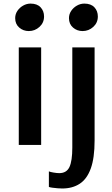

<svg xmlns="http://www.w3.org/2000/svg" viewBox="-20 -826 636 1094"><path d="M87 0V-556H214.5V0ZM144 -649Q112.5 -649 89.5 -669Q66.5 -689 66.5 -722.5Q66.5 -745.5 79.2 -764.2Q92 -783 112 -794.2Q132 -805.5 154 -805.5Q191.5 -805.5 211.2 -784.5Q231 -763.5 231 -732Q231 -696.5 205 -672.8Q179 -649 144 -649ZM258.5 239V150.5Q266 154 285 157.2Q304 160.5 317.5 160.5Q359.5 160.5 375.8 125.5Q392 90.5 392 15V-556H519V-25.5Q519 74.5 497.2 134.2Q475.5 194 434.2 221Q393 248 334.5 248Q325 248 308.8 246.8Q292.5 245.5 278 243.5Q263.5 241.5 258.5 239ZM450.5 -649Q419 -649 396 -669Q373 -689 373 -722.5Q373 -745.5 385.8 -764.2Q398.5 -783 418.5 -794.2Q438.5 -805.5 460.5 -805.5Q498 -805.5 517.8 -784.5Q537.5 -763.5 537.5 -732Q537.5 -696.5 511.5 -672.8Q485.5 -649 450.5 -649Z"/></svg>

Font: Merriweather Sans Medium
Style: Regular
Weight: 500
Designer: Eben Sorkin
Foundry: Eben Sorkin
Version: Version 2.001